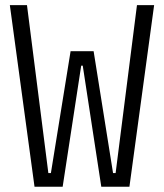

<svg xmlns="http://www.w3.org/2000/svg" viewBox="-20 -713 626 733"><path d="M111.8 0 17.6 -693.4H83L164.6 -52.2H174.3L249.5 -517.6H337.4L411.6 -52.2H421.4L502.9 -693.4H568.4L474.1 0H366.7L295.9 -462.4H290L219.2 0Z"/></svg>

Font: CaskaydiaMono NF Light
Style: Regular
Weight: 300
Designer: Aaron Bell
Foundry: Saja Typeworks
Version: Version 2111.001; ttfautohint (v1.8.4);Nerd Fonts 3.1.1